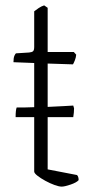

<svg xmlns="http://www.w3.org/2000/svg" viewBox="-20 -693 347 713"><path d="M209 0Q199 0 182.5 -6Q166 -12 148.5 -21.5Q131 -31 119 -40.5Q107 -50 107 -56V-258H38Q38 -285 42 -294Q57 -294 73.5 -294Q90 -294 107 -295V-459L30 -462Q30 -478 33.5 -486Q37 -494 40 -495L88 -498Q99 -499 103 -503Q107 -507 107 -519V-651Q113 -656 123.5 -663Q134 -670 144 -673L157 -664V-500H254L263 -490Q262 -479 258 -469Q254 -459 251 -454L157 -457V-296Q191 -298 217.5 -299Q244 -300 252 -301L255 -291Q255 -275 252 -258H157V-64L266 -43Q272 -37 272 -24Q264 -15 242 -7.5Q220 0 209 0Z"/></svg>

Font: Texturina 72pt Thin
Style: Regular
Weight: 100
Designer: Guillermo Torres Carreño
Foundry: Omnibus-Type
Version: Version 1.002; ttfautohint (v1.8.3)